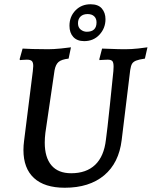

<svg xmlns="http://www.w3.org/2000/svg" viewBox="-20 -869 712 901"><path d="M190 -200Q190 -130 221.5 -93Q253 -56 314 -56Q385 -56 426.5 -95.5Q468 -135 477 -213Q483 -255 495.5 -374.5Q508 -494 512 -535Q513 -543 513 -556Q513 -576 507 -582.5Q501 -589 485 -589Q474 -589 462.5 -588Q451 -587 447 -587L446 -591L459 -641Q471 -641 503.5 -639.5Q536 -638 568 -638Q596 -638 629 -641.5Q662 -645 672 -647L660 -594Q632 -590 618.5 -584.5Q605 -579 599.5 -569.5Q594 -560 591 -540L551 -212Q538 -104 468.5 -46Q399 12 284 12Q189 12 139.5 -33.5Q90 -79 90 -165Q90 -186 93 -208L134 -535Q136 -553 136 -559Q136 -576 129.5 -582.5Q123 -589 106 -589Q96 -589 86.5 -588Q77 -587 74 -587L72 -591L86 -641Q98 -640 133 -639Q168 -638 206 -638Q231 -638 266.5 -641.5Q302 -645 313 -647L302 -594Q268 -590 254.5 -578Q241 -566 236 -539L193 -246Q190 -221 190 -200ZM306 -748Q306 -791 334 -820Q362 -849 405 -849Q441 -849 458 -829Q475 -809 475 -779Q475 -737 447 -706.5Q419 -676 375 -676Q342 -676 324 -695.5Q306 -715 306 -748ZM433 -764Q433 -782 422 -792.5Q411 -803 391 -803Q370 -803 358 -791.5Q346 -780 346 -760Q346 -740 359 -730Q372 -720 387 -720Q433 -720 433 -764Z"/></svg>

Font: Alegreya SC Medium
Style: Italic
Weight: 500
Italic angle: -7°
Designer: Juan Pablo del Peral
Foundry: Huerta Tipografica
Version: Version 2.007; ttfautohint (v1.6)